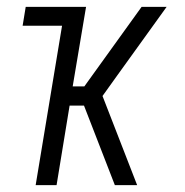

<svg xmlns="http://www.w3.org/2000/svg" viewBox="-20 -540 540 560"><path d="M84 0 161 -465H46L55 -520H231L192 -288H226L393 -520H466L322 -320L279 -260L380 0H315L225 -232H183L145 0Z"/></svg>

Font: Iosevka SS18 Light
Style: Italic
Weight: 300
Italic angle: -9°
Monospace: yes
Designer: Belleve Invis
Foundry: Belleve Invis
Version: Version 25.1.1; ttfautohint (v1.8.4)